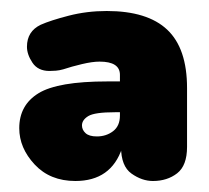

<svg xmlns="http://www.w3.org/2000/svg" viewBox="-20 -730 380 349"><path d="M117 -401Q71 -401 43 -431Q15 -461 15 -497Q15 -539 50 -560.5Q85 -582 175 -582H211V-526H189Q152 -526 140.5 -519Q129 -512 129 -502Q129 -494 135.5 -488Q142 -482 156 -482Q173 -482 185.5 -491.5Q198 -501 198 -520V-594Q198 -618 161 -618Q148 -618 129 -613.5Q110 -609 95 -604Q88 -602 81.5 -601.5Q75 -601 70 -601Q49 -601 39 -616Q29 -631 29 -645Q29 -673 54 -685Q72 -693 105 -701.5Q138 -710 174 -710Q248 -710 284 -676Q320 -642 320 -570V-463Q320 -429 302 -415Q284 -401 258 -401Q238 -401 219 -414.5Q200 -428 200 -463V-471L202 -461Q182 -401 117 -401Z"/></svg>

Font: Nunito VF Beta Light
Style: Regular
Weight: 300
Designer: Vernon Adams
Foundry: newtypography
Version: Version 3.001